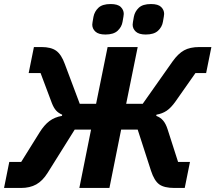

<svg xmlns="http://www.w3.org/2000/svg" viewBox="-26 -931 1067 951"><path d="M-6 0 20 -129H79L170 -275Q193 -312 219 -331.5Q245 -351 281 -357L282 -363Q263 -371 251.5 -384Q240 -397 231 -420L175 -569H116L142 -698H179Q227 -698 252.5 -679.5Q278 -661 295 -614L369 -417H450L507 -698H656L599 -417H681L829 -627Q856 -665 885.5 -681.5Q915 -698 962 -698H1021L995 -569H942L843 -428Q821 -397 799.5 -382.5Q778 -368 749 -363L748 -357Q768 -350 781.5 -334.5Q795 -319 804 -291L856 -129H915L889 0H838Q787 0 762.5 -18Q738 -36 722 -85L656 -289H574L516 0H367L425 -289H344L210 -75Q185 -35 153.5 -17.5Q122 0 78 0ZM496 -760Q462 -760 446.5 -774.5Q431 -789 431 -809Q431 -814 432.5 -822Q434 -830 437 -848Q442 -874 461.5 -892.5Q481 -911 522 -911Q557 -911 572 -896.5Q587 -882 587 -862Q587 -857 585.5 -849Q584 -841 581 -823Q577 -798 557 -779Q537 -760 496 -760ZM696 -760Q662 -760 646.5 -774.5Q631 -789 631 -809Q631 -814 632.5 -822Q634 -830 637 -848Q642 -874 661.5 -892.5Q681 -911 722 -911Q757 -911 772 -896.5Q787 -882 787 -862Q787 -857 785.5 -849Q784 -841 781 -823Q777 -798 757 -779Q737 -760 696 -760Z"/></svg>

Font: IBM Plex Sans
Style: Italic
Weight: 400
Italic angle: -11.31°
Designer: Mike Abbink, Paul van der Laan, Pieter van Rosmalen
Foundry: Bold Monday
Version: Version 3.201